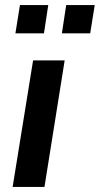

<svg xmlns="http://www.w3.org/2000/svg" viewBox="-20 -740 395 760"><path d="M30 0 111 -501H236L156 0ZM225 -608 242 -720H355L337 -608ZM41 -608 59 -720H171L154 -608Z"/></svg>

Font: Nunito Sans 7pt Condensed
Style: Bold Italic
Weight: 700
Width: 3
Italic angle: -9°
Designer: Vernon Adams
Foundry: Vernon Adams
Version: Version 3.101;gftools[0.9.27]